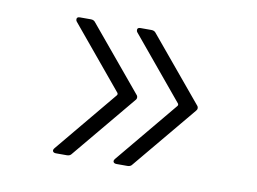

<svg xmlns="http://www.w3.org/2000/svg" viewBox="-49 -523 647 484"><g transform="rotate(10 274.5 -281.0)"><path d="M114 -119 246 -278Q248 -281 246 -284L114 -443Q112 -445 112 -449Q112 -455 120 -455H148Q156 -455 160 -449L294 -288Q297 -285 297 -281Q297 -277 294 -274L160 -113Q156 -107 148 -107H120Q114 -107 112 -110.5Q110 -114 114 -119ZM269 -119 401 -278Q403 -281 401 -284L269 -443Q267 -445 267 -449Q267 -455 275 -455H303Q311 -455 315 -449L449 -288Q452 -285 452 -281Q452 -277 449 -274L315 -113Q311 -107 303 -107H275Q269 -107 267 -110.5Q265 -114 269 -119Z"/></g></svg>

Font: Barlow GEO Light
Style: Regular
Weight: 300
Designer: Jeremy Tribby
Foundry: Tribby Type
Version: Version 1.408